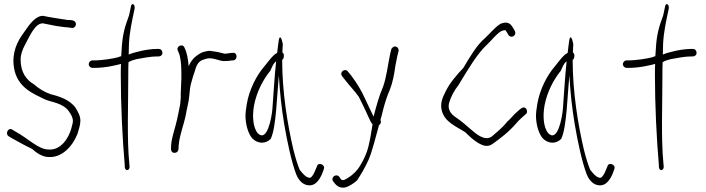

<svg xmlns="http://www.w3.org/2000/svg" viewBox="-20 -740 3391 922"><path d="M21 -86 34 -78C63 -62 98 -42 134 -25C156 -5 184 14 214 14C275 18 327 -34 352 -97C357 -114 366 -140 366 -160C366 -185 354 -203 343 -222C316 -261 263 -278 225 -287C195 -297 167 -314 143 -335C107 -356 79 -392 79 -454C79 -479 88 -501 98 -521C125 -571 148 -628 186 -628C204 -624 230 -619 246 -616C262 -614 287 -609 302 -609C309 -608 317 -607 324 -606C339 -603 351 -622 341 -635C334 -644 319 -644 304 -644C250 -653 217 -657 187 -664C151 -664 124 -627 94 -583C63 -541 36 -488 47 -416C62 -317 146 -288 193 -264C223 -249 285 -247 313 -202C322 -189 330 -175 330 -159C330 -153 329 -146 326 -137C311 -70 268 -18 214 -22C164 -22 116 -75 53 -109L40 -117C21 -131 3 -99 21 -86Z M406 -432C406 -422 415 -414 424 -414H432C486 -414 534 -426 561 -433C560 -416 560 -399 560 -380C560 -235 568 -71 579 52V62C582 86 605 79 602 57L601 47C589 -74 596 -237 596 -380C596 -401 596 -422 597 -441C608 -449 622 -452 636 -456C662 -461 705 -469 733 -469H742C752 -469 760 -476 760 -486C760 -497 753 -505 742 -505H733C686 -505 620 -488 598 -478C598 -556 605 -594 617 -654L626 -696C631 -719 613 -730 609 -710L600 -667C579 -609 568 -576 564 -499C563 -490 563 -480 562 -470C556 -469 552 -467 547 -465C524 -459 473 -450 431 -450H424C414 -450 406 -441 406 -432Z M801 -25C801 -15 807 -6 817 -6C829 -6 835 -12 837 -23L838 -42C842 -91 862 -138 872 -187C877 -219 887 -251 889 -281C891 -303 893 -327 899 -345L907 -373L917 -403C925 -433 937 -448 958 -454L968 -457C1001 -469 1034 -443 1064 -447C1073 -447 1087 -448 1094 -450H1101C1123 -454 1120 -491 1097 -486H1091C1081 -484 1073 -484 1063 -482C1059 -482 1055 -483 1051 -484L1035 -488C1028 -490 1021 -491 1014 -492L994 -495C980 -498 964 -492 952 -489L940 -483C917 -469 899 -453 886 -422C883 -457 878 -487 866 -511C857 -534 824 -517 834 -497C837 -488 840 -485 843 -473C850 -446 851 -413 851 -379C851 -365 851 -352 850 -341C850 -322 848 -308 848 -292V-274C848 -266 847 -257 846 -249C845 -247 845 -245 846 -243C839 -209 833 -174 824 -141C816 -109 804 -76 802 -45Z M1159 -175C1161 -136 1173 -96 1192 -75C1216 -51 1253 -46 1280 -73C1294 -102 1301 -156 1306 -210C1311 -265 1314 -323 1319 -378C1324 -296 1332 -219 1345 -143C1359 -60 1380 38 1402 96C1413 124 1430 141 1448 147C1492 161 1514 124 1527 94L1535 72C1544 49 1506 37 1502 59L1493 80C1488 93 1482 103 1475 110C1472 114 1466 115 1459 112C1448 109 1435 96 1419 75C1409 51 1399 19 1389 -21C1361 -140 1335 -296 1335 -453C1340 -455 1343 -461 1343 -471C1344 -480 1341 -485 1336 -488C1337 -505 1337 -518 1338 -529C1332 -559 1324 -572 1319 -549C1317 -538 1313 -504 1311 -486C1310 -485 1310 -485 1309 -485C1288 -473 1276 -454 1250 -422C1212 -378 1177 -311 1165 -240C1161 -216 1158 -194 1159 -175ZM1200 -234C1212 -298 1244 -359 1278 -400C1287 -420 1293 -437 1306 -445C1298 -375 1294 -291 1288 -216C1284 -173 1263 -55 1218 -100C1194 -128 1191 -185 1200 -234Z M1580 131 1587 140C1599 155 1616 166 1642 159C1660 153 1682 138 1695 126C1715 95 1733 65 1750 27C1768 -15 1783 -78 1800 -139C1806 -143 1809 -148 1809 -155C1809 -158 1808 -161 1807 -164C1812 -181 1816 -197 1820 -214C1829 -249 1840 -282 1852 -309C1866 -345 1873 -382 1879 -426L1888 -471L1894 -495C1897 -510 1880 -523 1868 -514C1864 -511 1860 -508 1859 -503L1853 -479C1842 -425 1836 -369 1819 -322C1801 -282 1787 -230 1774 -180C1766 -196 1758 -213 1749 -232L1734 -264C1715 -306 1696 -338 1666 -378L1651 -396C1637 -415 1608 -394 1623 -374L1638 -355C1660 -326 1684 -303 1703 -275L1721 -239C1730 -220 1741 -198 1749 -179C1757 -164 1760 -152 1769 -143C1763 -105 1758 -73 1750 -40C1740 2 1725 29 1709 56C1698 76 1676 99 1651 114C1641 121 1624 132 1616 119L1610 110C1595 90 1566 112 1580 131Z M2102 -207C2117 -154 2168 -134 2213 -106C2242 -78 2274 -48 2308 -40C2326 -38 2335 -41 2348 -51C2379 -73 2423 -105 2461 -150C2474 -166 2490 -178 2505 -192C2509 -195 2511 -199 2511 -204C2511 -214 2505 -224 2495 -224C2490 -224 2486 -222 2482 -219L2472 -211L2452 -193C2440 -181 2430 -168 2416 -156C2389 -122 2363 -104 2341 -84C2323 -72 2304 -76 2285 -86C2255 -102 2223 -138 2181 -168C2155 -185 2128 -204 2136 -244C2145 -276 2161 -305 2182 -332C2229 -409 2270 -480 2317 -524C2335 -541 2352 -562 2369 -577C2378 -585 2389 -595 2408 -595V-594C2413 -586 2417 -581 2421 -573C2433 -553 2462 -568 2453 -590C2448 -599 2444 -607 2438 -615C2424 -635 2406 -634 2384 -626C2357 -610 2334 -580 2309 -557C2270 -524 2239 -471 2205 -414C2172 -379 2139 -341 2119 -299C2105 -271 2092 -243 2102 -207Z M2554 -175C2556 -136 2568 -96 2587 -75C2611 -51 2648 -46 2675 -73C2689 -102 2696 -156 2701 -210C2706 -265 2709 -323 2714 -378C2719 -296 2727 -219 2740 -143C2754 -60 2775 38 2797 96C2808 124 2825 141 2843 147C2887 161 2909 124 2922 94L2930 72C2939 49 2901 37 2897 59L2888 80C2883 93 2877 103 2870 110C2867 114 2861 115 2854 112C2843 109 2830 96 2814 75C2804 51 2794 19 2784 -21C2756 -140 2730 -296 2730 -453C2735 -455 2738 -461 2738 -471C2739 -480 2736 -485 2731 -488C2732 -505 2732 -518 2733 -529C2727 -559 2719 -572 2714 -549C2712 -538 2708 -504 2706 -486C2705 -485 2705 -485 2704 -485C2683 -473 2671 -454 2645 -422C2607 -378 2572 -311 2560 -240C2556 -216 2553 -194 2554 -175ZM2595 -234C2607 -298 2639 -359 2673 -400C2682 -420 2688 -437 2701 -445C2693 -375 2689 -291 2683 -216C2679 -173 2658 -55 2613 -100C2589 -128 2586 -185 2595 -234Z M2971 -432C2971 -422 2980 -414 2989 -414H2997C3051 -414 3099 -426 3126 -433C3125 -416 3125 -399 3125 -380C3125 -235 3133 -71 3144 52V62C3147 86 3170 79 3167 57L3166 47C3154 -74 3161 -237 3161 -380C3161 -401 3161 -422 3162 -441C3173 -449 3187 -452 3201 -456C3227 -461 3270 -469 3298 -469H3307C3317 -469 3325 -476 3325 -486C3325 -497 3318 -505 3307 -505H3298C3251 -505 3185 -488 3163 -478C3163 -556 3170 -594 3182 -654L3191 -696C3196 -719 3178 -730 3174 -710L3165 -667C3144 -609 3133 -576 3129 -499C3128 -490 3128 -480 3127 -470C3121 -469 3117 -467 3112 -465C3089 -459 3038 -450 2996 -450H2989C2979 -450 2971 -441 2971 -432Z"/></svg>

Font: Stray Cat
Style: UltCn
Weight: 400
Version: Version 1.0